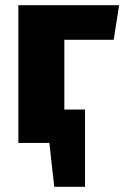

<svg xmlns="http://www.w3.org/2000/svg" viewBox="-20 -553 481 743"><path d="M420 -399 441 -533H51V0H171L190 170H309V-129H229V-399Z"/></svg>

Font: Fira Sans ExtraBold
Style: Regular
Weight: 800
Designer: bBox Type GmbH & Carrois Corporate GbR & Edenspiekermann AG
Foundry: bBox Type GmbH & Carrois Corporate GbR & Edenspiekermann AG
Version: Version 4.300;PS 004.300;hotconv 1.0.88;makeotf.lib2.5.64775